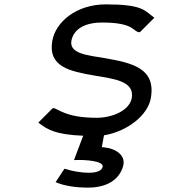

<svg xmlns="http://www.w3.org/2000/svg" viewBox="-20 -610 807 877"><path d="M616 -463H619L685 -529L681 -532C640 -563 629 -590 463 -590C328 -590 234 -509 219 -424C198 -305 299 -284 411 -265C497 -250 595 -241 582 -163C572 -105 493 -72 422 -72C277 -72 247 -114 224 -116H221L155 -50L159 -47C196 -19 233 5 360 10L318 121H326C373 119 453 126 449 151C446 171 419 179 387 179C348 179 307 171 280 162L274 161L234 222L239 224C275 239 326 247 382 247C467 247 524 212 542 150C557 100 509 68 455 63C452 63 450 62 445 62L455 8C561 -9 656 -84 669 -162C693 -299 583 -323 455 -345C387 -357 296 -363 306 -423C316 -479 371 -508 449 -507C595 -507 588 -464 616 -463Z"/></svg>

Font: Charger Monospace
Style: Regular
Weight: 400
Designer: Jasper
Foundry: Cannot Into Space Fonts
Version: Version 0.980